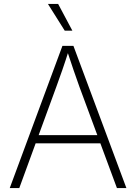

<svg xmlns="http://www.w3.org/2000/svg" viewBox="-20 -962 696 982"><path d="M29.8 0 299.3 -727.5H355.5L626.5 0H578.1L385.7 -519.5Q371.6 -559.1 355.7 -605Q339.8 -650.9 321.3 -708H333Q314.9 -650.4 298.8 -604.2Q282.7 -558.1 268.6 -519.5L78.6 0ZM145.5 -229V-271H510.7V-229ZM311 -805.2 225.1 -941.9H277.3L350.1 -805.2Z"/></svg>

Font: Inter ExtraLight
Style: Regular
Weight: 250
Designer: Rasmus Andersson
Foundry: rsms
Version: Version 4.001;git-66647c0bb